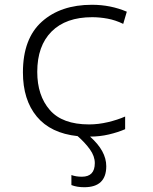

<svg xmlns="http://www.w3.org/2000/svg" viewBox="-20 -562 640 804"><path d="M333 222Q425 222 425 134Q425 70 357 10Q398 10 436 1Q474 -8 504 -21V-74Q472 -60 432 -50.5Q392 -41 353 -41Q241 -41 188.5 -101.5Q136 -162 136 -261Q136 -370 196 -430Q256 -490 366 -490Q397 -490 430 -484Q463 -478 496 -462L511 -513Q443 -542 365 -542Q234 -542 155 -471Q76 -400 76 -259Q76 -144 134 -74Q192 -4 305 8Q336 35 356.5 63.5Q377 92 377 121Q377 178 323 178Q298 178 279 171V213Q302 222 333 222Z"/></svg>

Font: Noto Sans Mono UI Light
Style: Regular
Weight: 300
Designer: Monotype Design team
Foundry: Monotype Imaging Inc.
Version: 1.000